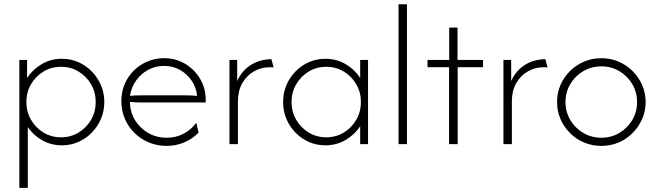

<svg xmlns="http://www.w3.org/2000/svg" viewBox="-20 -687 3137 915"><path d="M72.2 208.3V-401.4H109V-315.3Q136.1 -356.2 179.2 -381.6Q222.2 -406.9 275 -406.9Q316.7 -406.9 353.1 -391Q389.6 -375 417.4 -346.5Q445.1 -318.1 461.1 -280.9Q477.1 -243.8 477.1 -200.7Q477.1 -157.6 461.1 -120.5Q445.1 -83.3 417.4 -54.9Q389.6 -26.4 353.1 -10.4Q316.7 5.6 275 5.6Q224.3 5.6 181.9 -18.1Q139.6 -41.7 112.5 -81.2V208.3ZM270.8 -32.6Q316.7 -32.6 354.2 -55.2Q391.7 -77.8 413.9 -116Q436.1 -154.2 436.1 -200.7Q436.1 -247.2 413.9 -285.4Q391.7 -323.6 354.2 -346.2Q316.7 -368.8 270.8 -368.8Q225 -368.8 187.5 -346.2Q150 -323.6 127.8 -285.4Q105.6 -247.2 105.6 -200.7Q105.6 -154.2 127.8 -116Q150 -77.8 187.5 -55.2Q225 -32.6 270.8 -32.6Z M774.3 8.3Q729.2 8.3 689.9 -8Q650.7 -24.3 621.2 -53.1Q591.7 -81.9 575 -120.8Q558.3 -159.7 558.3 -205.6Q558.3 -248.6 574 -285.8Q589.6 -322.9 617.7 -350.7Q645.8 -378.5 683 -394.1Q720.1 -409.7 761.8 -409.7Q817.4 -409.7 862.2 -383Q906.9 -356.2 933.7 -311.1Q960.4 -266 960.4 -211.1V-198.6H658.3Q643.8 -198.6 628.8 -199.3Q613.9 -200 599.3 -201.4Q600 -152.1 624 -113.5Q647.9 -75 687.2 -52.8Q726.4 -30.6 774.3 -30.6Q818.1 -30.6 854.9 -49.7Q891.7 -68.8 915.3 -102.1L926.4 -54.9Q897.9 -25.7 858.7 -8.7Q819.4 8.3 774.3 8.3ZM599.3 -229.9Q613.9 -231.9 628.8 -232.3Q643.8 -232.6 658.3 -232.6H864.6Q881.9 -232.6 894.8 -231.9Q907.6 -231.2 919.4 -229.9Q915.3 -270.8 893.1 -303.1Q870.8 -335.4 837.2 -354.2Q803.5 -372.9 761.8 -372.9Q720.8 -372.9 686.1 -354.2Q651.4 -335.4 628.5 -303.1Q605.6 -270.8 599.3 -229.9Z M1073.6 0V-401.4H1110.4V-300.7Q1133.3 -351.4 1176.7 -378.1Q1220.1 -404.9 1273.6 -404.9L1284 -365.3Q1279.2 -366 1275 -366.3Q1270.8 -366.7 1266 -366.7Q1224.3 -366.7 1189.6 -346.5Q1154.9 -326.4 1134.4 -290.3Q1113.9 -254.2 1113.9 -204.2V0Z M1530.6 5.6Q1488.9 5.6 1452.4 -10.4Q1416 -26.4 1388.2 -54.9Q1360.4 -83.3 1344.8 -120.5Q1329.2 -157.6 1329.2 -200.7Q1329.2 -243.8 1344.8 -280.9Q1360.4 -318.1 1388.2 -346.5Q1416 -375 1452.4 -391Q1488.9 -406.9 1530.6 -406.9Q1583.3 -406.9 1626.7 -381.6Q1670.1 -356.2 1696.5 -315.3V-401.4H1734V0H1696.5V-85.4Q1670.1 -45.1 1626.7 -19.8Q1583.3 5.6 1530.6 5.6ZM1534.7 -32.6Q1580.6 -32.6 1618.1 -55.2Q1655.6 -77.8 1677.8 -116Q1700 -154.2 1700 -200.7Q1700 -247.2 1677.8 -285.4Q1655.6 -323.6 1618.1 -346.2Q1580.6 -368.8 1534.7 -368.8Q1488.9 -368.8 1451.4 -346.2Q1413.9 -323.6 1391.7 -285.4Q1369.4 -247.2 1369.4 -200.7Q1369.4 -154.2 1391.7 -116Q1413.9 -77.8 1451.4 -55.2Q1488.9 -32.6 1534.7 -32.6Z M1879.2 0V-666.7H1919.4V0Z M2120.1 0V-366.7H2017.4V-401.4H2120.8V-555.6H2160.4V-401.4H2281.9V-366.7H2161.1V0Z M2379.2 0V-401.4H2416V-300.7Q2438.9 -351.4 2482.3 -378.1Q2525.7 -404.9 2579.2 -404.9L2589.6 -365.3Q2584.7 -366 2580.6 -366.3Q2576.4 -366.7 2571.5 -366.7Q2529.9 -366.7 2495.1 -346.5Q2460.4 -326.4 2439.9 -290.3Q2419.4 -254.2 2419.4 -204.2V0Z M2845.8 8.3Q2802.1 8.3 2763.9 -7.6Q2725.7 -23.6 2696.5 -52.8Q2667.4 -81.9 2651 -119.8Q2634.7 -157.6 2634.7 -200.7Q2634.7 -244.4 2651 -281.9Q2667.4 -319.4 2696.2 -348.3Q2725 -377.1 2763.5 -393.4Q2802.1 -409.7 2845.8 -409.7Q2889.6 -409.7 2927.8 -393.4Q2966 -377.1 2994.8 -348.3Q3023.6 -319.4 3040.3 -281.6Q3056.9 -243.8 3056.9 -200.7Q3056.9 -157.6 3040.3 -119.8Q3023.6 -81.9 2994.4 -52.8Q2965.3 -23.6 2927.4 -7.6Q2889.6 8.3 2845.8 8.3ZM2845.8 -30.6Q2893.1 -30.6 2931.6 -53.5Q2970.1 -76.4 2993.1 -114.9Q3016 -153.5 3016 -200.7Q3016 -247.9 2993.1 -286.5Q2970.1 -325 2931.6 -347.9Q2893.1 -370.8 2845.8 -370.8Q2798.6 -370.8 2759.7 -347.9Q2720.8 -325 2697.9 -286.5Q2675 -247.9 2675 -200.7Q2675 -153.5 2697.9 -114.9Q2720.8 -76.4 2759.7 -53.5Q2798.6 -30.6 2845.8 -30.6Z"/></svg>

Font: Afacad Flux ExtraLight
Style: Regular
Weight: 250
Designer: Kristian Moeller
Foundry: Dicotype
Version: Version 1.100